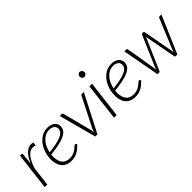

<svg xmlns="http://www.w3.org/2000/svg" viewBox="100 -1560 2413 2413"><g transform="rotate(-45 1306.0 -354.0)"><path d="M40.5 0 100.5 -499H122Q139.5 -499 139.5 -481L125 -333Q145.5 -382 169.8 -418Q194 -454 221.2 -475Q248.5 -496 278 -501.2Q307.5 -506.5 338 -494.5L329.5 -450Q295.5 -463 265 -456Q234.5 -449 207.5 -423.8Q180.5 -398.5 157.8 -355.5Q135 -312.5 117 -253.5L87 0Z M724 -402.5Q724 -382 718.5 -363.5Q713 -345 699 -328.5Q685 -312 661 -297.2Q637 -282.5 599.5 -270.2Q562 -258 510 -248.2Q458 -238.5 388 -231Q387 -220.5 386.5 -210.2Q386 -200 386 -190Q386 -115.5 419.8 -73.5Q453.5 -31.5 521.5 -31.5Q548 -31.5 569.2 -37.2Q590.5 -43 607.2 -52Q624 -61 636.8 -71Q649.5 -81 659.5 -90Q669.5 -99 676.8 -104.8Q684 -110.5 690 -110.5Q696 -110.5 700.5 -105.5L711.5 -92.5Q687 -66.5 663.8 -47.8Q640.5 -29 616.8 -17Q593 -5 567.5 0.8Q542 6.5 513 6.5Q471.5 6.5 439.2 -7.2Q407 -21 385 -46.2Q363 -71.5 351.5 -107.8Q340 -144 340 -189Q340 -226.5 347.5 -264.5Q355 -302.5 369.8 -337.5Q384.5 -372.5 406.2 -403Q428 -433.5 456 -456Q484 -478.5 518 -491.5Q552 -504.5 591.5 -504.5Q628 -504.5 653.2 -494.2Q678.5 -484 694.2 -468.8Q710 -453.5 717 -435.8Q724 -418 724 -402.5ZM589 -469.5Q549 -469.5 516.8 -452.5Q484.5 -435.5 459.8 -407.2Q435 -379 418.2 -341.8Q401.5 -304.5 393.5 -264Q457 -271 503 -280.2Q549 -289.5 581 -299.8Q613 -310 632.8 -322Q652.5 -334 663.5 -346.8Q674.5 -359.5 678.2 -373Q682 -386.5 682 -401Q682 -411.5 677.2 -423.8Q672.5 -436 661.5 -446Q650.5 -456 632.8 -462.8Q615 -469.5 589 -469.5Z M806 -497.5H842.5Q849.5 -497.5 853.2 -493.8Q857 -490 858 -485.5L959.5 -93Q961.5 -81.5 962.8 -70.5Q964 -59.5 965 -48Q971.5 -69 982 -93L1180.5 -485.5Q1183 -491 1187.5 -494.2Q1192 -497.5 1198 -497.5H1233.5L978.5 0H939.5Z M1380 -497.5 1319.5 0H1273L1333.5 -497.5ZM1416.5 -669Q1416.5 -660 1412.8 -652.2Q1409 -644.5 1403 -638.5Q1397 -632.5 1389.2 -629Q1381.5 -625.5 1373.5 -625.5Q1365 -625.5 1357.5 -629Q1350 -632.5 1344.5 -638.5Q1339 -644.5 1335.5 -652.2Q1332 -660 1332 -669Q1332 -678 1335.5 -686Q1339 -694 1344.8 -700.2Q1350.5 -706.5 1358 -710Q1365.5 -713.5 1374 -713.5Q1382 -713.5 1389.8 -710Q1397.5 -706.5 1403.5 -700.5Q1409.5 -694.5 1413 -686.2Q1416.5 -678 1416.5 -669Z M1860 -402.5Q1860 -382 1854.5 -363.5Q1849 -345 1835 -328.5Q1821 -312 1797 -297.2Q1773 -282.5 1735.5 -270.2Q1698 -258 1646 -248.2Q1594 -238.5 1524 -231Q1523 -220.5 1522.5 -210.2Q1522 -200 1522 -190Q1522 -115.5 1555.8 -73.5Q1589.5 -31.5 1657.5 -31.5Q1684 -31.5 1705.2 -37.2Q1726.5 -43 1743.2 -52Q1760 -61 1772.8 -71Q1785.5 -81 1795.5 -90Q1805.5 -99 1812.8 -104.8Q1820 -110.5 1826 -110.5Q1832 -110.5 1836.5 -105.5L1847.5 -92.5Q1823 -66.5 1799.8 -47.8Q1776.5 -29 1752.8 -17Q1729 -5 1703.5 0.8Q1678 6.5 1649 6.5Q1607.5 6.5 1575.2 -7.2Q1543 -21 1521 -46.2Q1499 -71.5 1487.5 -107.8Q1476 -144 1476 -189Q1476 -226.5 1483.5 -264.5Q1491 -302.5 1505.8 -337.5Q1520.5 -372.5 1542.2 -403Q1564 -433.5 1592 -456Q1620 -478.5 1654 -491.5Q1688 -504.5 1727.5 -504.5Q1764 -504.5 1789.2 -494.2Q1814.5 -484 1830.2 -468.8Q1846 -453.5 1853 -435.8Q1860 -418 1860 -402.5ZM1725 -469.5Q1685 -469.5 1652.8 -452.5Q1620.5 -435.5 1595.8 -407.2Q1571 -379 1554.2 -341.8Q1537.5 -304.5 1529.5 -264Q1593 -271 1639 -280.2Q1685 -289.5 1717 -299.8Q1749 -310 1768.8 -322Q1788.5 -334 1799.5 -346.8Q1810.5 -359.5 1814.2 -373Q1818 -386.5 1818 -401Q1818 -411.5 1813.2 -423.8Q1808.5 -436 1797.5 -446Q1786.5 -456 1768.8 -462.8Q1751 -469.5 1725 -469.5Z M1954.5 -497.5H1988Q2001 -497.5 2003.5 -485.5L2070 -93Q2072 -71 2073 -51Q2080.5 -71 2089.5 -93L2260.5 -489Q2264 -500 2275 -500H2293.5Q2304.5 -500 2305.5 -489L2379 -93Q2380.5 -82 2382 -71.5Q2383.5 -61 2384.5 -50.5Q2387.5 -60.5 2391.2 -71Q2395 -81.5 2399 -93L2562 -485.5Q2564.5 -491 2569 -494.2Q2573.5 -497.5 2579 -497.5H2612L2398.5 0H2364.5Q2356.5 0 2355 -10.5L2279 -414.5Q2277 -425.5 2276 -437.5Q2274 -431.5 2272 -425.8Q2270 -420 2267.5 -414.5L2091 -10.5Q2087 0 2079 0H2046.5Z"/></g></svg>

Font: Lato Light
Style: Italic
Weight: 300
Italic angle: -7°
Designer: Lukasz Dziedzic
Foundry: tyPoland Lukasz Dziedzic
Version: Version 2.007; 2014-02-27